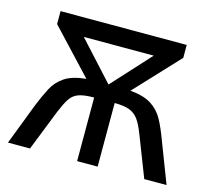

<svg xmlns="http://www.w3.org/2000/svg" viewBox="-83 -634 806 732"><g transform="rotate(15 320.0 -268.0)"><path d="M568 -536V-485L406 -312Q460 -307 490 -287.5Q520 -268 537 -236.5Q554 -205 569 -164L632 0H544L481 -162Q468 -196 454.5 -215Q441 -234 419.5 -242.5Q398 -251 360 -251V0H279V-251Q239 -251 217.5 -243Q196 -235 183.5 -215.5Q171 -196 157 -162L93 0H6L69 -164Q85 -204 101.5 -235.5Q118 -267 148 -287Q178 -307 232 -312L70 -485V-536ZM457 -464H181L319 -313Z"/></g></svg>

Font: Noto Sans Ambassadori
Style: Regular
Weight: 400
Designer: Monotype Design Team
Foundry: Monotype Imaging Inc.
Version: Version 2.013